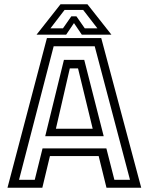

<svg xmlns="http://www.w3.org/2000/svg" viewBox="-20 -878 696 898"><path d="M15 0 199.5 -700H453.5L640.5 0H478L441.5 -148H213.5L178 0ZM69 -37H142.5L179 -184H477.5L515 -37H588L423 -661.5H231ZM191.5 -241 279 -598H374L465 -241ZM241.5 -276H413.5L345 -558H306.5ZM263 -858H389L501 -716H362.5L326 -770L289.5 -716H151ZM282 -831.5 216 -745.5H274.5L313.5 -801.5H337.5L376.5 -745.5H435.5L369 -831.5Z"/></svg>

Font: Tourney
Style: Regular
Weight: 400
Designer: Tyler Finck
Foundry: Etcetera Type Co
Version: Version 1.015